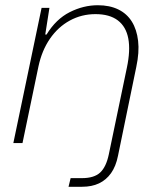

<svg xmlns="http://www.w3.org/2000/svg" viewBox="-20 -547 608 734"><path d="M242 167 250 134H293Q340 134 363 112.5Q386 91 396 43L465 -288Q479 -354 470.5 -399.5Q462 -445 430.5 -469Q399 -493 345 -493Q292 -493 247 -468.5Q202 -444 171 -399Q140 -354 127 -293L66 0H31L139 -517H169L153 -415H158Q194 -474 246.5 -500.5Q299 -527 354 -527Q399 -527 432 -511Q465 -495 484 -464.5Q503 -434 508 -390.5Q513 -347 501 -291L431 49Q423 89 404.5 115Q386 141 358.5 154Q331 167 294 167Z"/></svg>

Font: Mona Sans
Style: Italic
Weight: 200
Italic angle: -11.6951°
Designer: Deni Anggara
Foundry: GitHub
Version: Version 2.000